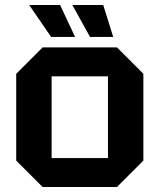

<svg xmlns="http://www.w3.org/2000/svg" viewBox="-20 -750 640 770"><path d="M45 -106V-454L151 -560H449L555 -454V-106L449 0H151ZM187 -116H413V-444H187ZM394 -730 434 -602H341L270 -730ZM221 -730 281 -602H185L97 -730Z"/></svg>

Font: Tektur SemiBold
Style: Regular
Weight: 600
Designer: Adam Jagosz
Foundry: Adam Jagosz
Version: Version 1.005;gftools[0.9.30]